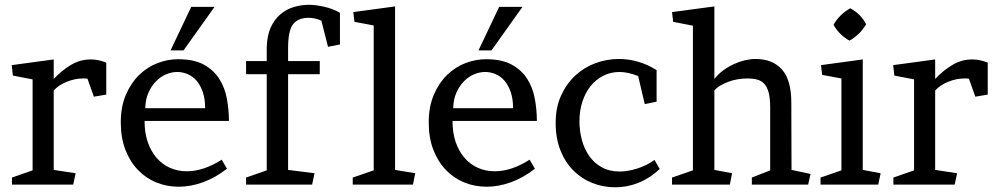

<svg xmlns="http://www.w3.org/2000/svg" viewBox="-20 -777 4197 808"><path d="M427.2 -378.9 375 -370.1 348.1 -445.8Q344.2 -446.8 338.1 -446.8Q332 -446.8 328.1 -446.8Q295.9 -446.8 261 -432.9Q226.1 -418.9 206.1 -396V-62L298.3 -47.9L288.1 0H30.3V-29.8L117.2 -60.1V-442.9L34.2 -459L29.3 -502.9L206.1 -526.9V-444.8Q240.2 -481 278.8 -503.9Q317.4 -526.9 361.3 -526.9Q395 -526.9 427.2 -513.2Z M588.4 -268.1Q588.4 -217.8 601.8 -179Q615.2 -140.1 639.2 -112.5Q663.1 -85 695.6 -70.6Q728 -56.2 766.1 -56.2Q836.4 -56.2 913.1 -105L935.1 -66.9Q886.2 -28.8 834.2 -10Q782.2 8.8 732.4 8.8Q682.1 8.8 638.2 -9Q594.2 -26.9 560.8 -61.5Q527.3 -96.2 507.8 -146.5Q488.3 -196.8 488.3 -262.2Q488.3 -328.1 509.8 -378.2Q531.2 -428.2 565.7 -461.7Q600.1 -495.1 643.1 -511.5Q686 -527.8 729 -527.8Q796.4 -527.8 837.9 -504.9Q879.4 -481.9 902.8 -445.1Q926.3 -408.2 934.8 -361.6Q943.4 -314.9 943.4 -268.1ZM843.3 -321.8Q843.3 -360.8 833.3 -389.9Q823.2 -418.9 807.1 -437.5Q791 -456.1 769.5 -465.1Q748 -474.1 726.1 -474.1Q702.1 -474.1 678.7 -464.1Q655.3 -454.1 636.2 -434.6Q617.2 -415 604.7 -387Q592.3 -358.9 591.3 -321.8ZM752.4 -564.9H697.8L784.7 -748H882.8Z M1279.3 -756.8Q1308.6 -756.8 1345 -748.5Q1381.3 -740.2 1410.6 -723.1V-589.8L1360.4 -580.1L1332.5 -689.9Q1320.3 -695.8 1305.9 -699Q1291.5 -702.1 1279.3 -702.1Q1234.4 -702.1 1213.4 -675Q1192.4 -647.9 1192.4 -575.2V-520H1325.7V-464.8H1192.4V-62L1303.7 -47.9L1293.5 0H1015.6V-29.8L1102.5 -60.1V-464.8H1015.6V-520H1102.5V-576.2Q1103.5 -626 1118.9 -660.4Q1134.3 -694.8 1159.4 -716.3Q1184.6 -737.8 1216.1 -747.3Q1247.6 -756.8 1279.3 -756.8Z M1642.6 -62 1727.5 -47.9 1717.8 0H1464.4V-29.8L1552.7 -60.1V-669.9L1471.7 -685.1L1466.8 -726.1L1642.6 -750Z M1884.3 -268.1Q1884.3 -217.8 1897.7 -179Q1911.1 -140.1 1935.1 -112.5Q1959 -85 1991.5 -70.6Q2023.9 -56.2 2062 -56.2Q2132.3 -56.2 2209 -105L2231 -66.9Q2182.1 -28.8 2130.1 -10Q2078.1 8.8 2028.3 8.8Q1978 8.8 1934.1 -9Q1890.1 -26.9 1856.7 -61.5Q1823.2 -96.2 1803.7 -146.5Q1784.2 -196.8 1784.2 -262.2Q1784.2 -328.1 1805.7 -378.2Q1827.1 -428.2 1861.6 -461.7Q1896 -495.1 1939 -511.5Q1981.9 -527.8 2024.9 -527.8Q2092.3 -527.8 2133.8 -504.9Q2175.3 -481.9 2198.7 -445.1Q2222.2 -408.2 2230.7 -361.6Q2239.3 -314.9 2239.3 -268.1ZM2139.2 -321.8Q2139.2 -360.8 2129.2 -389.9Q2119.1 -418.9 2103 -437.5Q2086.9 -456.1 2065.4 -465.1Q2043.9 -474.1 2022 -474.1Q1998 -474.1 1974.6 -464.1Q1951.2 -454.1 1932.1 -434.6Q1913.1 -415 1900.6 -387Q1888.2 -358.9 1887.2 -321.8ZM2048.3 -564.9H1993.7L2080.6 -748H2178.7Z M2665.5 -457Q2622.6 -474.1 2587.4 -474.1Q2549.3 -474.1 2518.3 -458Q2487.3 -441.9 2465.3 -414.6Q2443.4 -387.2 2430.9 -349.1Q2418.5 -311 2418.5 -267.1Q2418.5 -227.1 2428.5 -189Q2438.5 -150.9 2459.5 -120.8Q2480.5 -90.8 2512.5 -73Q2544.4 -55.2 2588.4 -55.2Q2622.6 -55.2 2662.8 -68.1Q2703.1 -81.1 2734.4 -104L2756.3 -65.9Q2716.3 -27.8 2668.2 -8.3Q2620.1 11.2 2569.3 11.2Q2518.6 11.2 2472.9 -6.8Q2427.2 -24.9 2392.8 -59.6Q2358.4 -94.2 2338.4 -144.5Q2318.4 -194.8 2318.4 -259.8Q2318.4 -324.2 2340.8 -374Q2363.3 -423.8 2400.4 -458.5Q2437.5 -493.2 2485.4 -511Q2533.2 -528.8 2584.5 -528.8Q2625.5 -528.8 2665.3 -517.3Q2705.1 -505.9 2743.2 -481.9V-349.1L2693.4 -338.9Z M2986.3 -444.8Q3002.9 -465.8 3024.4 -481.4Q3045.9 -497.1 3069.1 -507.6Q3092.3 -518.1 3115.2 -523.4Q3138.2 -528.8 3159.2 -528.8Q3231 -528.8 3270.5 -484.9Q3310.1 -440.9 3310.1 -345.2L3311 -62L3391.1 -44.9L3380.9 0H3144V-29.8L3221.2 -60.1V-325.2Q3221.2 -361.8 3215.1 -386Q3209 -410.2 3197 -423.6Q3185.1 -437 3167 -441.9Q3148.9 -446.8 3125 -446.8Q3105 -446.8 3084.5 -443.4Q3064 -439.9 3045.4 -432.9Q3026.9 -425.8 3011.5 -417Q2996.1 -408.2 2986.3 -396V-62L3061 -47.9L3051.3 0H2808.1V-29.8L2896 -60.1V-668.9L2813 -685.1L2808.1 -726.1L2986.3 -750Z M3610.8 -62 3686 -47.9 3675.8 0H3433.1V-29.8L3521 -60.1V-446.8L3439.9 -461.9L3435.1 -502.9L3610.8 -526.9ZM3487.8 -672.9Q3513.2 -716.8 3558.1 -742.2Q3602.1 -719.2 3625 -674.8Q3599.1 -630.9 3555.2 -606Q3534.2 -617.2 3516.6 -634.5Q3499 -651.9 3487.8 -672.9Z M4136.7 -378.9 4084.5 -370.1 4057.6 -445.8Q4053.7 -446.8 4047.6 -446.8Q4041.5 -446.8 4037.6 -446.8Q4005.4 -446.8 3970.5 -432.9Q3935.5 -418.9 3915.5 -396V-62L4007.8 -47.9L3997.6 0H3739.7V-29.8L3826.7 -60.1V-442.9L3743.7 -459L3738.8 -502.9L3915.5 -526.9V-444.8Q3949.7 -481 3988.3 -503.9Q4026.9 -526.9 4070.8 -526.9Q4104.5 -526.9 4136.7 -513.2Z"/></svg>

Font: Brawler
Style: Regular
Weight: 400
Version: Version 1.000